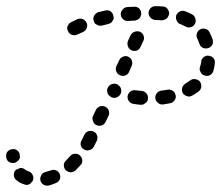

<svg xmlns="http://www.w3.org/2000/svg" viewBox="-42 -583 718 623"><path d="M92 -15Q90 -11 89 -7Q88 -3 89 2Q91 11 99 16Q107 21 116 19Q128 16 139 11Q148 8 152 -1Q155 -9 152 -18Q148 -27 140 -30Q131 -34 123 -30Q114 -27 106 -25Q102 -24 98 -22Q94 -19 92 -15ZM23 -38Q20 -36 17 -35Q14 -33 11 -33Q10 -32 9 -31Q8 -30 7 -29Q2 -22 3 -13Q4 -3 12 2Q22 11 36 15Q40 17 45 17Q49 17 53 15Q57 13 60 9Q63 6 65 2Q68 -7 64 -15Q60 -24 51 -27Q44 -29 39 -33Q36 -36 32 -37Q28 -38 23 -38ZM171 -31Q174 -28 179 -26Q183 -24 187 -24Q192 -24 196 -26Q200 -27 203 -30Q211 -38 219 -47Q222 -50 224 -54Q225 -58 225 -63Q225 -67 223 -71Q221 -75 218 -78Q211 -85 201 -84Q192 -84 186 -77Q179 -70 173 -63Q166 -57 165 -48Q165 -38 171 -31ZM16 -93Q13 -96 9 -98Q4 -100 0 -99Q-9 -99 -16 -93Q-23 -86 -22 -77V-76Q-22 -67 -16 -60Q-9 -54 0 -54Q9 -54 16 -61Q23 -67 23 -76L22 -77Q22 -82 21 -86Q19 -90 16 -93ZM220 -111Q222 -107 224 -103Q227 -100 231 -98Q239 -93 248 -96Q257 -98 262 -106Q267 -116 272 -126Q274 -130 274 -134Q275 -139 273 -143Q272 -147 269 -151Q266 -154 262 -156Q253 -160 244 -157Q236 -154 232 -146Q227 -137 223 -128Q220 -124 220 -120Q219 -115 220 -111ZM260 -190Q261 -186 264 -182Q267 -179 271 -177Q275 -175 280 -175Q284 -175 288 -176Q293 -178 296 -181Q299 -184 301 -188L310 -207Q314 -215 311 -224Q308 -233 299 -237Q295 -239 291 -239Q286 -239 282 -238Q278 -236 274 -233Q271 -230 269 -226L260 -207Q258 -203 258 -199Q258 -194 260 -190ZM372 -271Q371 -262 376 -255Q382 -247 391 -246Q402 -244 414 -243Q419 -243 423 -244Q427 -246 430 -249Q434 -251 436 -255Q438 -259 438 -264Q439 -273 433 -280Q427 -287 418 -288Q407 -289 398 -290Q389 -292 381 -286Q374 -281 372 -271ZM462 -264Q463 -255 471 -249Q478 -243 487 -244Q499 -246 510 -248Q519 -250 524 -257Q530 -265 528 -274Q527 -278 525 -282Q522 -286 519 -288Q515 -291 510 -292Q506 -293 502 -292Q492 -290 482 -289Q473 -288 467 -281Q461 -273 462 -264ZM310 -302Q304 -294 306 -285Q307 -276 315 -271Q316 -270 317 -269Q325 -264 334 -266Q343 -269 348 -276Q353 -284 351 -293Q349 -303 341 -307Q341 -308 341 -308Q333 -313 324 -311Q315 -309 310 -302ZM551 -281Q553 -277 557 -275Q560 -272 565 -271Q569 -269 573 -270Q578 -270 582 -273Q593 -279 602 -286Q610 -292 611 -301Q612 -310 607 -318Q601 -325 592 -326Q583 -328 575 -322Q568 -317 560 -312Q552 -307 549 -298Q547 -290 551 -281ZM622 -338Q631 -335 639 -339Q647 -343 650 -352Q654 -364 655 -377Q657 -386 651 -394Q645 -401 636 -402Q631 -403 627 -402Q623 -400 619 -398Q616 -395 613 -391Q611 -387 611 -383Q610 -374 607 -366Q604 -357 609 -349Q613 -340 622 -338ZM347 -339Q355 -335 364 -338Q373 -341 377 -350L385 -369Q389 -377 386 -386Q383 -395 374 -399Q366 -403 357 -399Q349 -396 345 -388L336 -369Q332 -360 335 -352Q338 -343 347 -339ZM384 -420Q393 -416 402 -419Q410 -422 414 -431L423 -450Q427 -458 424 -467Q421 -476 412 -480Q404 -483 395 -480Q386 -477 382 -469L373 -450Q370 -441 373 -433Q376 -424 384 -420ZM633 -427Q638 -428 641 -431Q645 -434 647 -438Q649 -442 649 -446Q649 -451 648 -455Q644 -467 638 -478Q634 -487 625 -489Q616 -492 608 -488Q600 -484 597 -475Q594 -466 598 -458Q602 -450 605 -441Q608 -432 616 -428Q625 -424 633 -427ZM239 -509Q235 -517 227 -521Q218 -524 209 -521Q199 -516 189 -511Q185 -509 182 -506Q179 -502 177 -498Q176 -494 176 -489Q177 -485 179 -481Q183 -473 191 -470Q200 -467 209 -471Q218 -475 227 -479Q236 -483 239 -491Q243 -500 239 -509ZM590 -505Q595 -513 592 -522Q590 -531 582 -536Q571 -542 560 -546Q551 -550 542 -546Q534 -542 530 -534Q529 -530 529 -525Q529 -521 531 -517Q533 -512 536 -509Q539 -506 543 -505Q552 -501 560 -497Q568 -492 577 -495Q586 -497 590 -505ZM323 -515Q326 -518 327 -523Q327 -527 326 -531Q324 -541 317 -546Q309 -551 300 -549Q289 -546 278 -544Q269 -541 264 -533Q259 -525 262 -516Q263 -512 265 -508Q268 -505 272 -503Q276 -500 280 -500Q285 -499 289 -500Q299 -503 309 -505Q313 -506 317 -508Q321 -511 323 -515ZM411 -524Q414 -528 415 -532Q417 -536 416 -540Q416 -550 409 -556Q402 -562 392 -561Q381 -561 370 -560Q361 -559 355 -551Q349 -544 350 -535Q351 -526 358 -520Q365 -514 375 -515Q385 -516 395 -516Q400 -517 404 -519Q408 -521 411 -524ZM499 -523Q502 -526 504 -530Q506 -534 507 -538Q507 -547 501 -555Q495 -562 486 -562Q475 -563 463 -563Q459 -563 455 -562Q450 -560 447 -557Q444 -554 442 -550Q440 -546 440 -541Q440 -532 447 -525Q453 -519 462 -518Q473 -518 482 -517Q487 -517 491 -519Q495 -520 499 -523Z"/></svg>

Font: FRB American Cursive Guidelines Dashed Extrabold
Style: Bold Italic
Weight: 800
Italic angle: -25°
Version: Version 2.0;Modular Font Editor K font №1